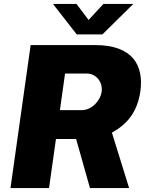

<svg xmlns="http://www.w3.org/2000/svg" viewBox="-20 -951 756 971"><path d="M503 -931 428 -850 367 -931H248L368 -777H498L654 -931ZM633 0 546 -280C619 -321 674 -379 690 -490C708 -621 650 -723 462 -723H135L33 0H228L263 -248H365L435 0ZM394 -394H283L309 -579H420C464 -579 501 -538 494 -487C487 -440 443 -394 394 -394Z"/></svg>

Font: United Sans Black
Style: Italic
Weight: 900
Italic angle: -8°
Designer: Pablo Impallari, Rodrigo Fuenzalida (Modified by Dan O. Williams)
Version: Version 1.000;PS 001.000;hotconv 1.0.88;makeotf.lib2.5.64775